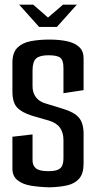

<svg xmlns="http://www.w3.org/2000/svg" viewBox="-20 -794 411 820"><path d="M62 -774H122L185 -719L249 -774H308L223 -679H147ZM192 6Q148 5 112 -1Q76 -7 54.5 -24.5Q33 -42 33 -74V-210L119 -220V-109Q119 -87 133.5 -75Q148 -63 187 -63Q213 -63 227 -69Q241 -75 246 -87.5Q251 -100 251 -119V-196Q251 -227 236.5 -248Q222 -269 189 -279L116 -300Q72 -314 52.5 -335.5Q33 -357 33 -404V-526Q33 -569 54 -590Q75 -611 110.5 -618Q146 -625 191 -625Q233 -625 266 -618Q299 -611 318 -593.5Q337 -576 337 -545V-409L251 -396V-504Q251 -536 238 -547Q225 -558 187 -558Q150 -558 134.5 -544.5Q119 -531 119 -493V-425Q119 -399 132.5 -380Q146 -361 172 -353L250 -329Q297 -315 317 -291.5Q337 -268 337 -222V-96Q337 -53 318.5 -31.5Q300 -10 267.5 -2.5Q235 5 192 6Z"/></svg>

Font: Smooch Sans Thin SemiBold
Style: Regular
Weight: 600
Version: Version 1.010